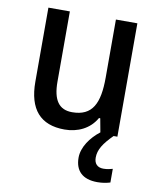

<svg xmlns="http://www.w3.org/2000/svg" viewBox="-85 -606 742 899"><g transform="rotate(10 285.5 -156.5)"><path d="M412 114C412 76 433 44 477 0H495V-539H393V-263C393 -141 363 -76 266 -76C203 -76 174 -118 174 -205V-539H72V-187C72 -56 130 10 245 10C307 10 364 -16 395 -71H401L413 -6C369 28 333 78 333 128C333 190 368 226 439 226C464 226 483 222 500 217V152C489 155 475 159 456 159C428 159 412 143 412 114Z"/></g></svg>

Font: Noto Sans Arabic SemCond Med
Style: Regular
Weight: 500
Width: 4
Designer: Monotype Design Team, Nadine Chahine, Nizar Qandah and Khaled Hosny
Foundry: Monotype Imaging Inc.
Version: Version 2.012